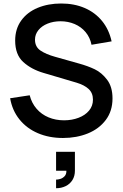

<svg xmlns="http://www.w3.org/2000/svg" viewBox="-20 -754 684 1070"><path d="M36.5 -206.5 145.5 -223Q156.5 -179.5 183.8 -148Q211 -116.5 250.5 -100Q290 -83.5 337 -83.5Q380.5 -83.5 417.5 -97.5Q454.5 -111.5 476.2 -137.5Q498 -163.5 498 -198.5Q498 -235.5 474.2 -257.8Q450.5 -280 407.5 -293L223 -347.5Q154.5 -367.5 109.5 -408.5Q64.5 -449.5 64.5 -528Q64.5 -592.5 98 -639.2Q131.5 -686 189.8 -710.2Q248 -734.5 321 -734.5Q393.5 -734.5 451.8 -709.5Q510 -684.5 548.8 -637Q587.5 -589.5 602 -523.5L490 -504.5Q482 -545 457.2 -574.8Q432.5 -604.5 396 -620Q359.5 -635.5 317 -635.5Q278 -635.5 245.5 -622.5Q213 -609.5 194 -586Q175 -562.5 175 -533Q175 -493 205.8 -472.2Q236.5 -451.5 287 -437.5L420 -400Q469 -386.5 507.8 -368Q546.5 -349.5 576.8 -309.8Q607 -270 607 -205.5Q607 -135.5 569.8 -85.8Q532.5 -36 469.8 -10.5Q407 15 331 15Q253.5 15 191 -11.8Q128.5 -38.5 88.2 -88.8Q48 -139 36.5 -206.5ZM292.5 247Q303 247 316.2 243Q329.5 239 340 228Q350.5 217 350 197.5H292.5V92H397.5V197.5Q397.5 227 383.8 249.2Q370 271.5 346 283.2Q322 295 292.5 295Z"/></svg>

Font: Manrope KiralyPet SmBd KiralyPet
Style: Regular
Weight: 600
Designer: Mikhail Sharanda
Foundry: Mikhail Sharanda
Version: Version 4.502